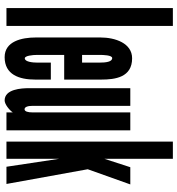

<svg xmlns="http://www.w3.org/2000/svg" viewBox="12 -788 783 848"><g transform="rotate(90 404.0 -363.5)"><path d="M94 0V-735H15V0Z M256 -196V-136C256 -117 253 -81 237 -81C226 -81 222 -114 222 -136V-255H331V-418C331 -481 321 -555 237 -555C170 -555 145 -480 145 -415V-130C145 -67 162 8 232 8C309 8 331 -56 331 -127V-196ZM222 -411C222 -427 223 -467 236 -467C253 -467 256 -438 256 -411V-334H222Z M476 -116C476 -95 472 -80 462 -80C452 -80 447 -94 447 -115V-547H369V-99C369 -66 373 8 423 8C440 8 466 -13 476 -28V0H555V-547H476Z M605 -735V0H681V-232L716 0H792L727 -359L794 -547H718L681 -433V-735Z"/></g></svg>

Font: League Gothic Condensed
Style: Regular
Weight: 400
Width: 3
Designer: Tyler Finck
Foundry: The League of Moveable Type
Version: Version 1.001;PS 001.001;hotconv 1.0.56;makeotf.lib2.0.21325